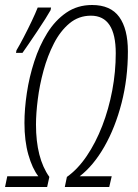

<svg xmlns="http://www.w3.org/2000/svg" viewBox="-26 -744 550 764"><path d="M37.6 -533.7 39.6 -543.9Q52.2 -564.9 68.6 -596.4Q85 -627.9 100.1 -659.7Q115.2 -691.4 124 -713.9H177.2L175.3 -703.6Q168.9 -691.9 154.3 -668.7Q139.6 -645.5 121.8 -618.9Q104 -592.3 88.1 -569.1Q72.3 -545.9 63.5 -533.7ZM-5.9 0 2.9 -42.5H126.5Q102.5 -73.7 86.9 -128.4Q71.3 -183.1 71.3 -254.9Q71.3 -310.1 80.8 -373.8Q90.3 -437.5 110.4 -499.5Q130.4 -561.5 161.9 -612.3Q193.4 -663.1 237.8 -693.6Q282.2 -724.1 340.3 -724.1Q414.1 -724.1 448.5 -676.5Q482.9 -628.9 482.9 -539.6Q482.9 -432.1 457.8 -334.2Q432.6 -236.3 389.2 -160.4Q345.7 -84.5 291 -42.5H418.5L408.7 0H231.9L240.2 -40Q283.7 -70.8 319.3 -123.5Q355 -176.3 380.9 -243.2Q406.7 -310.1 420.7 -384.3Q434.6 -458.5 434.6 -532.2Q434.6 -681.6 335.9 -681.6Q287.1 -681.6 250.5 -651.1Q213.9 -620.6 188.5 -571Q163.1 -521.5 147.2 -463.1Q131.3 -404.8 124.3 -348.4Q117.2 -292 117.2 -248.5Q117.2 -114.7 170.4 -40L161.6 0Z"/></svg>

Font: Open Sans Condensed Light
Style: Italic
Weight: 300
Width: 3
Italic angle: -12°
Designer: Monotype Design Team
Foundry: Monotype Imaging Inc.
Version: Version 3.000; ttfautohint (v1.8.4)